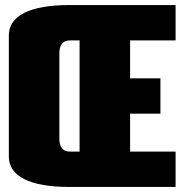

<svg xmlns="http://www.w3.org/2000/svg" viewBox="-20 -740 725 760"><path d="M295 -580V-140H255C229 -140 215 -158 215 -190V-530C215 -562 229 -580 255 -580ZM675 -720H255C99 -720 15 -678 15 -600V-120C15 -42 99 0 255 0H675V-140H495V-290H615V-430H495V-580H675Z"/></svg>

Font: MikodacsPCS
Style: Regular
Weight: 900
Designer: gluk (gluksza@wp.pl)
Foundry: gluk (gluksza@wp.pl)
Version: Version 0.27